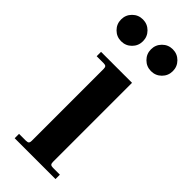

<svg xmlns="http://www.w3.org/2000/svg" viewBox="-225 -712 745 745"><g transform="rotate(45 148.0 -339.0)"><path d="M40 0V-24H78Q87 -24 90.5 -27.5Q94 -31 94 -40V-434Q94 -443 90.5 -446.5Q87 -450 78 -450H40V-474H210V-40Q210 -31 213.5 -27.5Q217 -24 226 -24H264V0ZM187.5 -575.5Q170 -593 170 -618Q170 -643 187.5 -660.5Q205 -678 230 -678Q255 -678 272.5 -660.5Q290 -643 290 -618Q290 -593 272.5 -575.5Q255 -558 230 -558Q205 -558 187.5 -575.5ZM23.5 -575.5Q6 -593 6 -618Q6 -643 23.5 -660.5Q41 -678 66 -678Q91 -678 108.5 -660.5Q126 -643 126 -618Q126 -593 108.5 -575.5Q91 -558 66 -558Q41 -558 23.5 -575.5Z"/></g></svg>

Font: Old Standard TT
Style: Bold
Weight: 700
Designer: Alexey Kryukov <alexios@thessalonica.org.ru>
Version: Version 2.2